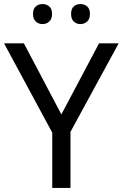

<svg xmlns="http://www.w3.org/2000/svg" viewBox="-20 -928 606 948"><path d="M283 -363 469 -714H566L328 -277V0H238V-273L0 -714H98ZM143 -859Q143 -885 157 -896.5Q171 -908 190 -908Q209 -908 223 -896.5Q237 -885 237 -859Q237 -834 223 -821.5Q209 -809 190 -809Q171 -809 157 -821.5Q143 -834 143 -859ZM331 -859Q331 -885 344.5 -896.5Q358 -908 377 -908Q396 -908 410 -896.5Q424 -885 424 -859Q424 -834 410 -821.5Q396 -809 377 -809Q358 -809 344.5 -821.5Q331 -834 331 -859Z"/></svg>

Font: Noto Sans Takri
Style: Regular
Weight: 400
Designer: Monotype Design Team
Foundry: Monotype Imaging Inc.
Version: Version 2.003; ttfautohint (v1.8.4.7-5d5b)